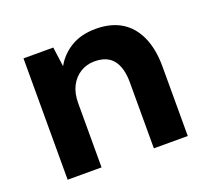

<svg xmlns="http://www.w3.org/2000/svg" viewBox="-95 -629 809 745"><g transform="rotate(-20 310.0 -256.5)"><path d="M65 0V-501H188L199 -420Q222 -462 264.5 -487.5Q307 -513 367 -513Q429 -513 472 -487Q515 -461 538 -410Q561 -359 561 -286V0H421V-273Q421 -332 396.5 -364Q372 -396 319 -396Q287 -396 261 -380Q235 -364 220 -335Q205 -306 205 -265V0Z"/></g></svg>

Font: DM Sans 17pt ExtraBold
Style: Regular
Weight: 800
Version: Version 4.004;gftools[0.9.30]